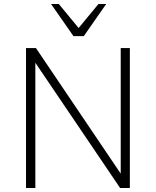

<svg xmlns="http://www.w3.org/2000/svg" viewBox="-20 -947 786 967"><path d="M111 0V-705H161L587 -74H588V-705H634V0H585L158 -631V0ZM350 -765 237 -927H276L376 -806L476 -927H515L402 -765Z"/></svg>

Font: Nunito Sans 7pt SemiCondensed ExtraLight
Style: Regular
Weight: 250
Width: 4
Designer: Vernon Adams
Foundry: Vernon Adams
Version: Version 3.101;gftools[0.9.27]